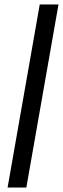

<svg xmlns="http://www.w3.org/2000/svg" viewBox="-20 -740 282 860"><path d="M14 100 158 -720H242L98 100Z"/></svg>

Font: DM Sans 10pt
Style: Italic
Weight: 400
Italic angle: -10°
Version: Version 4.004;gftools[0.9.30]